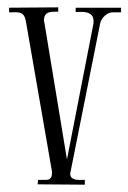

<svg xmlns="http://www.w3.org/2000/svg" viewBox="-20 -503 351 525"><path d="M311 -481.9V-469.2H292Q278.3 -470.2 267.6 -460.9Q256.8 -451.7 253.9 -439L172.9 -33.2Q172.9 -32.2 172.4 -31.5Q171.9 -30.8 171.9 -29.8Q171.9 -21 176 -17.1Q180.2 -13.2 186.3 -12Q192.4 -10.7 199.2 -11Q206.1 -11.2 211.9 -11.2V2L83 1L84 -11.2H106Q114.3 -11.2 118.2 -15.9Q122.1 -20.5 122.1 -28.8V-34.2L50.8 -444.8Q48.8 -455.6 44.9 -460.9Q41 -466.3 35.2 -468Q29.3 -469.7 21.7 -469.5Q14.2 -469.2 4.9 -469.2V-481.9L139.2 -482.9V-471.2Q131.8 -471.2 124.8 -470.9Q117.7 -470.7 112.1 -468.5Q106.4 -466.3 103.3 -461.2Q100.1 -456.1 100.1 -445.8Q100.1 -444.8 100.6 -444.3Q101.1 -443.8 101.1 -442.9L163.1 -66.9L235.8 -439.9V-444.8Q235.8 -455.6 231 -460.9Q226.1 -466.3 218.8 -468.5Q211.4 -470.7 202.9 -470.5Q194.3 -470.2 187 -470.2V-481.9Z"/></svg>

Font: Bigelow Rules
Style: Regular
Weight: 400
Designer: Astigmatic (AOETI)
Foundry: Astigmatic (AOETI)
Version: Version 1.001